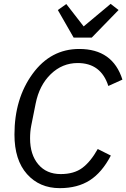

<svg xmlns="http://www.w3.org/2000/svg" viewBox="-20 -964 655 996"><path d="M456 -769H362L280 -912L324 -943L414 -827L554 -944L595 -912ZM290 12Q185 12 120 -61Q55 -134 55 -266Q55 -452 149 -581Q243 -710 391 -710Q565 -710 615 -551L542 -518Q504 -637 383 -637Q303 -637 243.5 -579.5Q184 -522 165 -427L142 -312Q136 -282 136 -246Q136 -162 178.5 -111.5Q221 -61 295 -61Q364 -61 407 -93Q450 -125 487 -191L555 -157Q509 -69 445.5 -28.5Q382 12 290 12Z"/></svg>

Font: Aneliza
Style: Italic
Weight: 400
Italic angle: -11.31°
Designer: Mike Abbink, Paul van der Laan, Pieter van Rosmalen
Foundry: Bold Monday
Version: Version 3.0